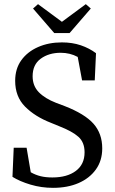

<svg xmlns="http://www.w3.org/2000/svg" viewBox="-20 -889 552 924"><path d="M235 15Q179 15 127 -0.5Q75 -16 40 -38L46 -178H108L128 -60Q151 -47 175.5 -41Q200 -35 232 -35Q303 -35 345 -66.5Q387 -98 387 -156Q387 -204 357.5 -230.5Q328 -257 264 -282L225 -298Q148 -328 100.5 -376Q53 -424 53 -500Q53 -558 82.5 -599Q112 -640 163 -662.5Q214 -685 278 -685Q328 -685 369 -671Q410 -657 442 -633L436 -502H375L354 -615Q317 -635 272 -635Q215 -635 176 -606.5Q137 -578 137 -522Q137 -476 166.5 -445.5Q196 -415 250 -394L290 -379Q388 -341 430 -293.5Q472 -246 472 -175Q472 -116 441.5 -73.5Q411 -31 358 -8Q305 15 235 15ZM163 -869 278 -784 393 -869 417 -848 315 -730H241L139 -848Z"/></svg>

Font: Source Serif 4
Style: Regular
Weight: 400
Designer: Frank Grießhammer
Foundry: Adobe
Version: Version 4.005;hotconv 1.1.0;makeotfexe 2.6.0